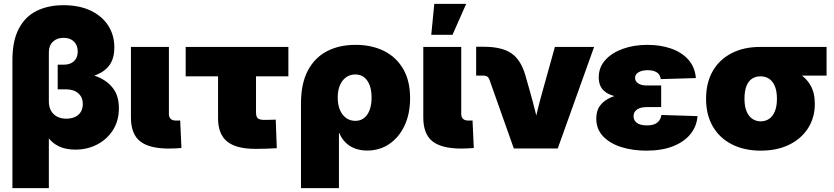

<svg xmlns="http://www.w3.org/2000/svg" viewBox="-20 -764 4292 988"><path d="M43.9 204.1V-454.6Q43.9 -554.2 76.9 -616.7Q109.9 -679.2 169.2 -708.3Q228.5 -737.3 306.6 -737.3Q387.2 -737.3 445.8 -709.7Q504.4 -682.1 536.4 -633.1Q568.4 -584 568.4 -519Q568.4 -466.3 545.7 -432.4Q522.9 -398.4 478.5 -379.9Q434.1 -361.3 368.2 -353V-397Q433.6 -389.2 484.1 -367.9Q534.7 -346.7 563.2 -307.6Q591.8 -268.6 591.8 -207Q591.8 -142.6 561.3 -94.7Q530.8 -46.9 480 -20.5Q429.2 5.9 368.2 5.9Q319.3 5.9 284.2 -10.5Q249 -26.9 228 -56.2Q207 -85.4 200.2 -122.6H231.4V204.1ZM320.8 -153.3Q347.2 -153.3 366.5 -162.4Q385.7 -171.4 396 -188.7Q406.2 -206.1 406.2 -229Q406.2 -263.2 383.1 -283.7Q359.9 -304.2 320.8 -304.2H276.9V-431.2H307.6Q330.1 -431.2 346.2 -439.2Q362.3 -447.3 371.1 -462.6Q379.9 -478 379.9 -499Q379.9 -531.2 360.4 -550.3Q340.8 -569.3 307.6 -569.3Q272.5 -569.3 252 -549.3Q231.4 -529.3 231.4 -495.1V-240.7Q231.4 -214.4 242.4 -194.6Q253.4 -174.8 273.2 -164.1Q293 -153.3 320.8 -153.3Z M850.1 0.5Q747.6 0.5 700.7 -37.1Q653.8 -74.7 653.8 -159.2V-522.5H849.1V-177.7Q849.1 -161.1 858.4 -152.3Q867.7 -143.6 885.3 -143.6Q891.6 -143.6 897.2 -143.8Q902.8 -144 907.2 -144L913.6 -2.4Q899.9 -1.5 884 -0.5Q868.2 0.5 850.1 0.5Z M1294.4 2Q1194.8 2 1148.4 -36.1Q1102.1 -74.2 1102.1 -154.8V-371.1H935.5V-522.5H1463.9V-371.1H1297.4V-185.5Q1297.4 -164.1 1306.4 -155.5Q1315.4 -147 1340.8 -147Q1355 -147 1370.6 -147.5Q1386.2 -147.9 1398.9 -148.4L1404.3 -1.5Q1376 0.5 1348.4 1.2Q1320.8 2 1294.4 2Z M1528.8 204.1V-231.9Q1528.8 -334 1564 -400.6Q1599.1 -467.3 1662.1 -500.2Q1725.1 -533.2 1809.6 -533.2Q1892.6 -533.2 1955.6 -502Q2018.6 -470.7 2054.4 -409.7Q2090.3 -348.6 2090.3 -259.3Q2090.3 -178.2 2061.8 -117.7Q2033.2 -57.1 1983.4 -23.2Q1933.6 10.7 1869.6 10.7Q1834.5 10.7 1806.4 0Q1778.3 -10.7 1758.1 -30.8Q1737.8 -50.8 1726.1 -79.1H1724.1V204.1ZM1808.1 -142.1Q1835 -142.1 1853.5 -156.7Q1872.1 -171.4 1882.1 -198.2Q1892.1 -225.1 1892.1 -262.2Q1892.1 -298.8 1882.1 -325.4Q1872.1 -352.1 1853.5 -366.5Q1835 -380.9 1808.1 -380.9Q1781.7 -380.9 1761.2 -366.5Q1740.7 -352.1 1729.2 -325.4Q1717.8 -298.8 1717.8 -262.2Q1717.8 -225.6 1729.2 -198.5Q1740.7 -171.4 1761.2 -156.7Q1781.7 -142.1 1808.1 -142.1Z M2354.5 0.5Q2252 0.5 2205.1 -37.1Q2158.2 -74.7 2158.2 -159.2V-522.5H2353.5V-177.7Q2353.5 -161.1 2362.8 -152.3Q2372.1 -143.6 2389.6 -143.6Q2396 -143.6 2401.6 -143.8Q2407.2 -144 2411.6 -144L2418 -2.4Q2404.3 -1.5 2388.4 -0.5Q2372.6 0.5 2354.5 0.5ZM2199.2 -585 2214.8 -744.1H2378.9L2308.6 -585Z M2624 0 2497.6 -356.9Q2494.1 -365.7 2486.8 -370.4Q2479.5 -375 2468.3 -375H2430.2V-523.4H2468.8Q2562 -523.4 2611.1 -490Q2660.2 -456.5 2683.1 -377.4L2706.1 -296.9Q2721.2 -243.7 2734.6 -189.7Q2748 -135.7 2761.7 -80.1H2718.8Q2731.4 -135.7 2744.4 -189.7Q2757.3 -243.7 2772.5 -296.9L2835.4 -522.5H3037.1L2850.1 0Z M3306.2 11.2Q3234.4 11.2 3175.8 -7.6Q3117.2 -26.4 3082.8 -63.2Q3048.3 -100.1 3048.3 -153.8Q3048.3 -195.8 3069.3 -222.4Q3090.3 -249 3126 -263.9Q3161.6 -278.8 3205.8 -284.4Q3250 -290 3296.4 -290H3382.3V-212.9H3307.1Q3286.6 -212.9 3271.5 -207.3Q3256.3 -201.7 3248.3 -191.2Q3240.2 -180.7 3240.2 -165.5Q3240.2 -144 3257.8 -131.3Q3275.4 -118.7 3308.6 -118.7Q3331.5 -118.7 3347.2 -124.8Q3362.8 -130.9 3371.8 -143.1Q3380.9 -155.3 3383.3 -172.4L3569.3 -166.5Q3565.4 -114.3 3533.2 -74.2Q3501 -34.2 3443.6 -11.5Q3386.2 11.2 3306.2 11.2ZM3301.3 -255.4Q3248.5 -255.4 3204.6 -259Q3160.6 -262.7 3128.4 -273.7Q3096.2 -284.7 3078.6 -306.6Q3061 -328.6 3061 -365.7Q3061 -417.5 3094.5 -454.8Q3127.9 -492.2 3184.8 -512.7Q3241.7 -533.2 3311.5 -533.2Q3377.9 -533.2 3432.6 -514.4Q3487.3 -495.6 3521.5 -457.8Q3555.7 -419.9 3561 -362.3L3379.9 -356.9Q3377.4 -380.4 3359.9 -391.6Q3342.3 -402.8 3313.5 -402.8Q3285.2 -402.8 3266.6 -392.6Q3248 -382.3 3248 -362.8Q3248 -345.7 3263.9 -335Q3279.8 -324.2 3306.2 -324.2H3382.3V-255.4Z M3894.5 11.2Q3810.1 11.2 3746.6 -21Q3683.1 -53.2 3648.2 -113Q3613.3 -172.9 3613.3 -255.4Q3613.3 -338.4 3647.5 -397.9Q3681.6 -457.5 3744.4 -490Q3807.1 -522.5 3891.6 -522.5H4233.4V-375H3993.7L3891.6 -371.1Q3868.2 -371.1 3849.6 -358.9Q3831.1 -346.7 3821 -321Q3811 -295.4 3811 -255.4Q3811 -216.3 3822 -190.4Q3833 -164.6 3852.1 -152.1Q3871.1 -139.6 3894.5 -139.6Q3918.5 -139.6 3937.3 -152.1Q3956.1 -164.6 3967 -190.4Q3978 -216.3 3978 -255.4Q3978 -295.4 3967 -321Q3956.1 -346.7 3937.3 -358.9Q3918.5 -371.1 3894.5 -371.1V-428.2Q3950.2 -428.2 4000.2 -418.7Q4050.3 -409.2 4089.4 -386.5Q4128.4 -363.8 4150.6 -325.2Q4172.9 -286.6 4172.9 -229Q4172.9 -159.7 4138.7 -105.2Q4104.5 -50.8 4042 -19.8Q3979.5 11.2 3894.5 11.2Z"/></svg>

Font: Inter 28pt Black
Style: Regular
Weight: 900
Designer: Rasmus Andersson
Foundry: rsms
Version: Version 4.001;git-66647c0bb